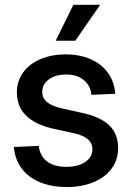

<svg xmlns="http://www.w3.org/2000/svg" viewBox="-20 -756 540 788"><path d="M253.4 11.7Q194.3 11.7 147.2 -6.8Q100.1 -25.4 71 -62Q42 -98.6 36.6 -152.8L138.7 -157.2Q144.5 -115.2 173.3 -93.3Q202.1 -71.3 252 -71.3Q301.8 -71.3 330.6 -91.6Q359.4 -111.8 359.4 -142.6Q359.4 -168.9 339.6 -185.1Q319.8 -201.2 284.7 -209L197.8 -228Q124.5 -244.6 86.9 -281.7Q49.3 -318.8 49.3 -376.5Q49.3 -422.9 74.5 -458Q99.6 -493.2 145 -512.9Q190.4 -532.7 250 -532.7Q308.1 -532.7 352.5 -512.9Q397 -493.2 423.1 -457Q449.2 -420.9 453.1 -371.1L355 -366.7Q352.5 -402.3 325.2 -426.3Q297.9 -450.2 251.5 -450.2Q207 -450.2 180.2 -429.9Q153.3 -409.7 153.3 -379.4Q153.3 -353 173.3 -336.7Q193.4 -320.3 230 -312L317.9 -292.5Q393.6 -275.9 429.2 -240.7Q464.8 -205.6 464.8 -148.9Q464.8 -99.6 437.7 -63.5Q410.6 -27.3 362.8 -7.8Q314.9 11.7 253.4 11.7ZM208.5 -588.9 281.2 -736.3H391.1L289.1 -588.9Z"/></svg>

Font: Inter 28pt Medium
Style: Regular
Weight: 500
Designer: Rasmus Andersson
Foundry: rsms
Version: Version 4.001;git-66647c0bb